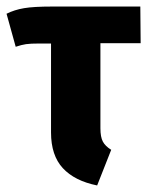

<svg xmlns="http://www.w3.org/2000/svg" viewBox="-28 -551 451 587"><path d="M312 -93 269 16Q200 2 164 -37Q128 -76 128 -146V-418H93Q65 -418 51.5 -416Q38 -414 20 -408L-8 -509Q16 -521 45.5 -526Q75 -531 131 -531H401L402 -419H279V-159Q279 -132 286.5 -118Q294 -104 312 -93Z"/></svg>

Font: Fira Sans Extra Condensed
Style: Bold
Weight: 700
Width: 1
Designer: Carrois Corporate & Edenspiekermann AG
Foundry: Carrois Corporate GbR & Edenspiekermann AG
Version: Version 4.203